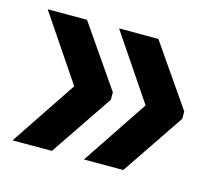

<svg xmlns="http://www.w3.org/2000/svg" viewBox="-68 -530 648 573"><g transform="rotate(15 256.0 -243.5)"><path d="M13.5 -446.5 149.5 -245 13.5 -41.5H135L265.5 -234.5V-257.5L135 -446.5ZM234 -446.5 370 -245 234 -41.5H355.5L486 -234.5V-257.5L355.5 -446.5Z"/></g></svg>

Font: Anek Kannada Medium SemiBold
Style: Regular
Weight: 600
Version: Version 1.003